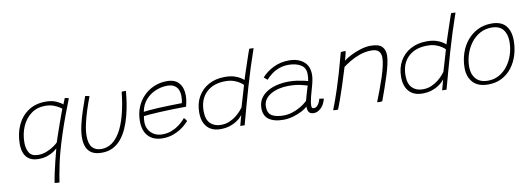

<svg xmlns="http://www.w3.org/2000/svg" viewBox="-67 -1137 4985 1801"><g transform="rotate(-10 2426.0 -237.0)"><path d="M379.5 226.5Q373 226.5 359 225.5Q345 224.5 333.5 223Q339 186 350.5 132Q362 78 376.8 18.5Q391.5 -41 405.5 -94Q393.5 -81.5 368.5 -65Q343.5 -48.5 307.5 -36.5Q271.5 -24.5 226.5 -24.5Q173 -24.5 139.5 -45.5Q106 -66.5 90.5 -104.2Q75 -142 75 -191.5Q75 -291.5 111.5 -371Q148 -450.5 216.8 -496.8Q285.5 -543 382.5 -543Q444 -543 485.8 -523.2Q527.5 -503.5 542.5 -488Q545 -494 549.8 -506Q554.5 -518 559.2 -529.8Q564 -541.5 566.5 -545.5Q573.5 -545 586.5 -541.5Q599.5 -538 603 -536Q573 -461.5 542 -377Q511 -292.5 483.5 -208.2Q456 -124 436 -49.5Q421 7 409.8 60Q398.5 113 391 156Q383.5 199 379.5 226.5ZM228.5 -63Q271.5 -63 310.5 -78.8Q349.5 -94.5 378.5 -114.8Q407.5 -135 419.5 -148Q424 -162.5 434.2 -192.8Q444.5 -223 457.5 -260.5Q470.5 -298 484 -335.8Q497.5 -373.5 508.5 -404.2Q519.5 -435 526 -450.5Q521.5 -455 501 -468.2Q480.5 -481.5 447.2 -493.2Q414 -505 370.5 -505Q293 -505 236.8 -463Q180.5 -421 150.2 -351.2Q120 -281.5 120 -197.5Q120 -140 144 -101.5Q168 -63 228.5 -63Z M1101.5 -510.5Q1104 -511 1109.5 -511.5Q1115 -512 1121 -512Q1126.5 -512 1133.5 -512Q1140.5 -512 1142.5 -511.5Q1137.5 -454.5 1128.2 -394.5Q1119 -334.5 1103.5 -276.5Q1087.5 -216.5 1063.8 -162.8Q1040 -109 1006.2 -67.8Q972.5 -26.5 926.8 -3Q881 20.5 821 20.5Q761 20.5 725.8 -1Q690.5 -22.5 675.2 -60.8Q660 -99 660 -148.5Q660 -201.5 674 -264Q688 -326.5 710.2 -394.2Q732.5 -462 757 -530Q761.5 -529.5 767 -528.8Q772.5 -528 777.5 -527Q783 -526 787.8 -524.8Q792.5 -523.5 797.5 -522Q774 -461 753 -395.8Q732 -330.5 718.8 -269.2Q705.5 -208 705.5 -157.5Q705.5 -83 736.2 -48.8Q767 -14.5 823 -14.5Q874 -14.5 918.8 -43.5Q963.5 -72.5 1000.2 -133.8Q1037 -195 1063 -292Q1075.5 -338 1085.2 -392.5Q1095 -447 1101.5 -510.5Z M1657.5 -133Q1648 -122 1627 -102.2Q1606 -82.5 1574.2 -62.2Q1542.5 -42 1500.2 -27.8Q1458 -13.5 1406 -13.5Q1319.5 -13.5 1270.8 -64Q1222 -114.5 1222 -209.5Q1222 -281 1246.2 -340.5Q1270.5 -400 1313.5 -443.5Q1356.5 -487 1413.5 -511Q1470.5 -535 1536.5 -535Q1612.5 -535 1650.2 -490.8Q1688 -446.5 1688 -373Q1688 -348 1684 -322.8Q1680 -297.5 1672 -267.5Q1668.5 -267.5 1651.2 -267.2Q1634 -267 1608 -266.8Q1582 -266.5 1552.2 -265.8Q1522.5 -265 1494 -264Q1458 -263 1413 -260.5Q1368 -258 1328 -255Q1288 -252 1267.5 -249Q1262 -225.5 1262 -190.5Q1262 -152.5 1280 -120.8Q1298 -89 1331 -69.8Q1364 -50.5 1409 -50.5Q1459.5 -50.5 1500 -67Q1540.5 -83.5 1569.8 -105.8Q1599 -128 1615.2 -146Q1631.5 -164 1633.5 -166.5Q1636 -164 1639.8 -159.8Q1643.5 -155.5 1647.5 -150.5Q1651.5 -145.5 1654.2 -141Q1657 -136.5 1657.5 -133ZM1273.5 -289Q1290.5 -292 1326.2 -295Q1362 -298 1409.5 -300.8Q1457 -303.5 1508.5 -304.5Q1539 -305.5 1567.8 -306Q1596.5 -306.5 1616.2 -307Q1636 -307.5 1638.5 -307.5Q1642.5 -321 1644.5 -339.5Q1646.5 -358 1646.5 -375.5Q1646.5 -405 1636 -431.8Q1625.5 -458.5 1600.2 -475.2Q1575 -492 1530.5 -492Q1476 -492 1421.2 -469.5Q1366.5 -447 1326.2 -402Q1286 -357 1273.5 -289Z M2141.5 -1.5Q2144.5 -12 2150 -33Q2155.5 -54 2161 -74.2Q2166.5 -94.5 2168.5 -101.5Q2166.5 -98 2152.5 -82.8Q2138.5 -67.5 2112.2 -49.2Q2086 -31 2046.2 -17.5Q2006.5 -4 1953 -4Q1901 -4 1863 -25.8Q1825 -47.5 1804.5 -89Q1784 -130.5 1784 -190.5Q1784 -278.5 1821.2 -343.2Q1858.5 -408 1924.8 -443.8Q1991 -479.5 2077 -479.5Q2130 -479.5 2166.5 -468Q2203 -456.5 2225 -442Q2247 -427.5 2256 -419Q2260.5 -435 2270 -464Q2279.5 -493 2291.2 -528Q2303 -563 2314.5 -597.5Q2326 -632 2335.5 -659.5Q2345 -687 2350 -700Q2361 -700 2373 -699.5Q2385 -699 2391.5 -698.5Q2329.5 -521 2279.2 -346Q2229 -171 2183 -0.5Q2176.5 -0.5 2167.5 -0.8Q2158.5 -1 2151 -1.2Q2143.5 -1.5 2141.5 -1.5ZM1965.5 -42.5Q2012 -42.5 2049.8 -59.2Q2087.5 -76 2115.8 -99.2Q2144 -122.5 2161 -143Q2178 -163.5 2183 -170.5Q2187 -184 2195.5 -212.2Q2204 -240.5 2213.5 -273Q2223 -305.5 2231.2 -333.5Q2239.5 -361.5 2243 -374.5Q2233.5 -385 2211.5 -400.2Q2189.5 -415.5 2155.5 -427.2Q2121.5 -439 2075.5 -439Q1961 -439 1894 -374.8Q1827 -310.5 1827 -196.5Q1827 -118 1865.2 -80.2Q1903.5 -42.5 1965.5 -42.5Z M2551 12Q2464 12 2414.8 -22.5Q2365.5 -57 2365.5 -129.5Q2365.5 -182.5 2390.2 -221Q2415 -259.5 2457.2 -284.2Q2499.5 -309 2552.5 -320.8Q2605.5 -332.5 2661.5 -332.5Q2702 -332.5 2740.5 -326.8Q2779 -321 2806.5 -314.5Q2834 -308 2841.5 -305.5Q2845.5 -323 2846.8 -337Q2848 -351 2848 -371Q2848 -432 2801.5 -459.8Q2755 -487.5 2688 -487.5Q2639.5 -487.5 2599 -473.5Q2558.5 -459.5 2526.2 -435.8Q2494 -412 2469 -383.5L2437 -411Q2481.5 -461.5 2548.8 -494.5Q2616 -527.5 2697 -527.5Q2782.5 -527.5 2835.2 -484.8Q2888 -442 2888 -359.5Q2888 -338 2883.5 -311.8Q2879 -285.5 2870.5 -256.5Q2856 -206.5 2843 -156Q2830 -105.5 2830 -70.5Q2830 -55 2836 -50.5Q2842 -46 2853 -46Q2872 -46 2889 -66.5Q2906 -87 2916 -124.5L2958.5 -118Q2942 -57 2909 -28.5Q2876 0 2844 0Q2811.5 0 2797.8 -17.8Q2784 -35.5 2784 -72.5Q2767 -55 2730 -35.2Q2693 -15.5 2646 -1.8Q2599 12 2551 12ZM2559.5 -27.5Q2600.5 -27.5 2641.5 -40Q2682.5 -52.5 2720.5 -74.5Q2758.5 -96.5 2789.5 -125Q2802 -171 2811.2 -202.8Q2820.5 -234.5 2830 -265Q2814 -270.5 2766.2 -281.8Q2718.5 -293 2649.5 -293Q2606 -293 2563.5 -283.5Q2521 -274 2486 -254.8Q2451 -235.5 2430.2 -206Q2409.5 -176.5 2409.5 -136.5Q2409.5 -76 2448 -51.8Q2486.5 -27.5 2559.5 -27.5Z M3072 6Q3067.5 6.5 3062.8 6.8Q3058 7 3053.5 7Q3046.5 7 3039.2 6.2Q3032 5.5 3025 5Q3041.5 -37 3058 -82.5Q3074.5 -128 3093.8 -186.8Q3113 -245.5 3136.8 -326.2Q3160.5 -407 3190.5 -519.5Q3196 -520.5 3203.5 -521.5Q3211 -522.5 3220 -522.5Q3224 -522.5 3229 -522.5Q3234 -522.5 3237 -521.5Q3236.5 -515.5 3232.2 -498Q3228 -480.5 3223.2 -462Q3218.5 -443.5 3215 -434Q3243 -455.5 3287.2 -477.8Q3331.5 -500 3381.2 -515Q3431 -530 3474.5 -530Q3551 -530 3581.8 -500.2Q3612.5 -470.5 3612.5 -416Q3612.5 -382 3601.8 -333.5Q3591 -285 3573.2 -228.2Q3555.5 -171.5 3534.5 -112.5Q3513.5 -53.5 3493.5 1.5Q3489.5 2.5 3482.8 3.5Q3476 4.5 3468 4.5Q3461.5 4.5 3456 3.8Q3450.5 3 3444.5 1.5Q3465.5 -51 3486.8 -107.8Q3508 -164.5 3526 -219.2Q3544 -274 3554.8 -321Q3565.5 -368 3565.5 -400Q3565.5 -440.5 3544.5 -462.8Q3523.5 -485 3475 -485Q3415.5 -485 3361.8 -465.5Q3308 -446 3266.5 -420.8Q3225 -395.5 3201 -377Q3174 -287.5 3148.5 -210.2Q3123 -133 3103 -76.8Q3083 -20.5 3072 6Z M4064.5 -1.5Q4067.5 -12 4073 -33Q4078.5 -54 4084 -74.2Q4089.5 -94.5 4091.5 -101.5Q4089.5 -98 4075.5 -82.8Q4061.5 -67.5 4035.2 -49.2Q4009 -31 3969.2 -17.5Q3929.5 -4 3876 -4Q3824 -4 3786 -25.8Q3748 -47.5 3727.5 -89Q3707 -130.5 3707 -190.5Q3707 -278.5 3744.2 -343.2Q3781.5 -408 3847.8 -443.8Q3914 -479.5 4000 -479.5Q4053 -479.5 4089.5 -468Q4126 -456.5 4148 -442Q4170 -427.5 4179 -419Q4183.5 -435 4193 -464Q4202.5 -493 4214.2 -528Q4226 -563 4237.5 -597.5Q4249 -632 4258.5 -659.5Q4268 -687 4273 -700Q4284 -700 4296 -699.5Q4308 -699 4314.5 -698.5Q4252.5 -521 4202.2 -346Q4152 -171 4106 -0.5Q4099.5 -0.5 4090.5 -0.8Q4081.5 -1 4074 -1.2Q4066.5 -1.5 4064.5 -1.5ZM3888.5 -42.5Q3935 -42.5 3972.8 -59.2Q4010.5 -76 4038.8 -99.2Q4067 -122.5 4084 -143Q4101 -163.5 4106 -170.5Q4110 -184 4118.5 -212.2Q4127 -240.5 4136.5 -273Q4146 -305.5 4154.2 -333.5Q4162.5 -361.5 4166 -374.5Q4156.5 -385 4134.5 -400.2Q4112.5 -415.5 4078.5 -427.2Q4044.5 -439 3998.5 -439Q3884 -439 3817 -374.8Q3750 -310.5 3750 -196.5Q3750 -118 3788.2 -80.2Q3826.5 -42.5 3888.5 -42.5Z M4502 19.5Q4403.5 19.5 4355.8 -33.8Q4308 -87 4308 -170Q4308 -243.5 4330 -310Q4352 -376.5 4394 -427.8Q4436 -479 4495.2 -508.8Q4554.5 -538.5 4629 -538.5Q4720 -538.5 4763.5 -487.5Q4807 -436.5 4807 -345.5Q4807 -273 4786.8 -207.5Q4766.5 -142 4727.2 -90.8Q4688 -39.5 4631.2 -10Q4574.5 19.5 4502 19.5ZM4504.5 -16Q4564.5 -16 4612.8 -43.5Q4661 -71 4695.2 -117.5Q4729.5 -164 4747.8 -222Q4766 -280 4766 -341Q4766 -414.5 4731 -457.8Q4696 -501 4621.5 -501Q4559.5 -501 4509.8 -473Q4460 -445 4424.8 -397.8Q4389.5 -350.5 4370.8 -292Q4352 -233.5 4352 -173Q4352 -104.5 4390.2 -60.2Q4428.5 -16 4504.5 -16Z"/></g></svg>

Font: Grandstander Thin Thin
Style: Italic
Weight: 250
Italic angle: -15°
Version: Version 1.200